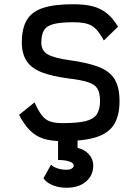

<svg xmlns="http://www.w3.org/2000/svg" viewBox="-20 -652 640 906"><path d="M275 14Q222 14 185.5 2.5Q149 -9 121.5 -36.5Q94 -64 70 -110L143 -169Q160 -131 176.5 -109Q193 -87 216 -79Q239 -71 275 -71Q346 -71 384 -80.5Q422 -90 437 -113Q452 -136 452 -175Q452 -214 439.5 -234Q427 -254 394.5 -264.5Q362 -275 302 -282Q225 -292 176.5 -311Q128 -330 105.5 -364.5Q83 -399 83 -451Q83 -518 106.5 -557.5Q130 -597 183 -614.5Q236 -632 325 -632Q381 -632 418.5 -622Q456 -612 484.5 -589Q513 -566 537 -526L470 -461Q451 -496 433 -514.5Q415 -533 390.5 -540Q366 -547 325 -547Q266 -547 233 -538.5Q200 -530 187.5 -509Q175 -488 175 -451Q175 -413 205 -395.5Q235 -378 308 -368Q396 -356 447.5 -335.5Q499 -315 521.5 -277Q544 -239 544 -175Q544 -106 518 -64.5Q492 -23 433.5 -4.5Q375 14 275 14ZM294 234Q258 234 228.5 222Q199 210 185 189L221 125Q230 135 250 142Q270 149 294 149Q310 149 319 143Q328 137 328 129Q328 117 307.5 110Q287 103 254 103V-5H346V46Q379 53 399.5 76Q420 99 420 129Q420 176 385.5 205Q351 234 294 234Z"/></svg>

Font: Victor Mono SemiBold
Style: Regular
Weight: 600
Monospace: yes
Designer: Rune Bjørnerås
Version: Version 1.561;gftools[0.9.30]